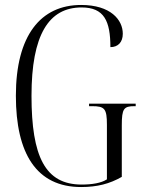

<svg xmlns="http://www.w3.org/2000/svg" viewBox="-20 -744 581 774"><path d="M307 10C372 10 422 -3 471 -31V-239C471 -306 479 -316 522 -316H527V-326H339V-316H351C402 -316 411 -306 411 -241V-21C388 -6 351 0 309 0C162 0 107 -113 107 -358C107 -603 176 -714 309 -714C400 -714 425 -659 425 -554C456 -554 475 -574 475 -608C475 -664 426 -724 307 -724C144 -724 44 -601 44 -358C44 -125 127 10 307 10Z"/></svg>

Font: Noto Serif Display ExtraCondensed Light
Style: Regular
Weight: 300
Width: 2
Designer: Monotype Design Team
Foundry: Monotype Imaging Inc.
Version: Version 2.009